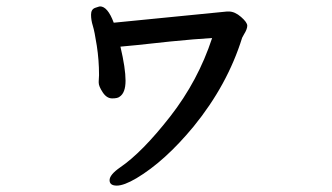

<svg xmlns="http://www.w3.org/2000/svg" viewBox="-20 -520 1040 601"><path d="M337 -449 691 -484H696Q715 -484 734.5 -467Q754 -450 754 -439.5Q754 -429 744 -413L738 -402Q692 -254 586 -124Q496 -15 407 38Q368 61 345.5 61Q323 61 323 44Q323 27 356 4Q425 -43 512.5 -155Q600 -267 644 -401Q592 -398 512 -390Q385 -376 357 -374Q373 -306 373 -267.5Q373 -229 354 -217Q348 -212 331 -212Q314 -212 301.5 -231Q289 -250 289 -261V-266L290 -285Q290 -332 283 -377Q276 -422 270.5 -439.5Q265 -457 265 -474Q265 -491 278 -495.5Q291 -500 293 -500Q317 -500 336 -449Z"/></svg>

Font: LXGW ZhenKai
Style: Regular
Weight: 400
Designer: LXGW / Fontworks Inc.
Foundry: LXGW / Fontworks Inc.
Version: Version 0.800;June 8, 2025